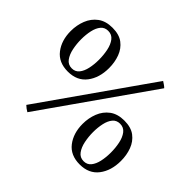

<svg xmlns="http://www.w3.org/2000/svg" viewBox="-159 -911 1133 1133"><g transform="rotate(45 407.0 -345.0)"><path d="M346 -516Q346 -435 305.5 -382Q265 -329 188 -329Q111 -329 71 -381Q31 -433 31 -511Q31 -560 48 -603Q65 -646 100.5 -672.5Q136 -699 192 -699Q248 -699 281.5 -673.5Q315 -648 330.5 -606.5Q346 -565 346 -516ZM187 -668Q158 -668 141 -647.5Q124 -627 116.5 -593Q109 -559 109 -520Q109 -482 116.5 -445Q124 -408 142 -383.5Q160 -359 191 -359Q220 -359 237 -380Q254 -401 261.5 -435Q269 -469 269 -509Q269 -548 261.5 -584.5Q254 -621 236 -644.5Q218 -668 187 -668ZM660 -662 189 9Q171 -1 154 -17L625 -688Q634 -682 643 -676Q652 -670 660 -662ZM783 -178Q783 -97 742.5 -44Q702 9 625 9Q548 9 508 -43Q468 -95 468 -173Q468 -222 485 -265Q502 -308 537.5 -334.5Q573 -361 629 -361Q685 -361 718.5 -335.5Q752 -310 767.5 -268.5Q783 -227 783 -178ZM624 -330Q595 -330 578 -309.5Q561 -289 553.5 -255Q546 -221 546 -182Q546 -144 553.5 -107Q561 -70 579 -45.5Q597 -21 628 -21Q657 -21 674 -42Q691 -63 698.5 -97Q706 -131 706 -171Q706 -210 698.5 -246.5Q691 -283 673 -306.5Q655 -330 624 -330Z"/></g></svg>

Font: Tiro Tamil
Style: Regular
Weight: 400
Designer: Tamil: Fernando Mello & Fiona Ross. Latin: John Hudson.
Foundry: Tiro Typeworks Ltd.
Version: Version 1.52